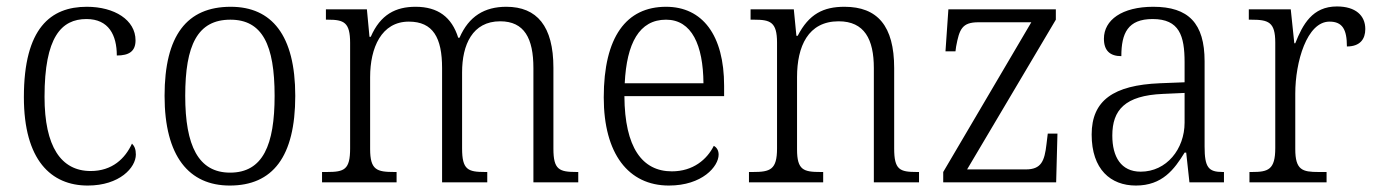

<svg xmlns="http://www.w3.org/2000/svg" viewBox="-20 -565 4265 595"><path d="M252 10C351 10 401 -46 401 -86C401 -102 397 -112 389 -120C368 -74 328 -35 261 -35C169 -35 118 -111 118 -265C118 -450 170 -506 248 -506C317 -506 342 -456 342 -393C380 -393 400 -406 400 -440C400 -503 335 -544 249 -544C137 -544 54 -478 54 -264C54 -69 138 10 252 10Z M692 10C825 10 895 -79 895 -268C895 -456 822 -544 695 -544C559 -544 490 -455 490 -268C490 -80 566 10 692 10ZM693 -30C595 -30 554 -113 554 -268C554 -425 592 -504 694 -504C793 -504 831 -426 831 -268C831 -116 795 -30 693 -30Z M978 0H1209V-32H1202C1148 -32 1127 -38 1127 -103V-326C1127 -417 1162 -498 1247 -498C1322 -498 1350 -448 1350 -354V0H1490V-32H1483C1430 -32 1412 -39 1412 -105V-341C1412 -426 1444 -499 1530 -499C1605 -499 1633 -446 1633 -354V0H1772V-32H1767C1713 -32 1695 -39 1695 -104V-355C1695 -484 1644 -544 1549 -544C1482 -544 1433 -515 1404 -448H1400C1380 -512 1337 -544 1268 -544C1206 -544 1159 -520 1129 -451H1125L1117 -536H990V-504H996C1046 -504 1065 -496 1065 -432V-105C1065 -39 1047 -32 993 -32H978Z M2053 10C2156 10 2207 -49 2207 -86C2207 -100 2200 -109 2192 -113C2171 -71 2128 -34 2062 -34C1970 -34 1916 -108 1915 -267H2224V-299C2224 -456 2157 -544 2044 -544C1921 -544 1851 -451 1851 -263C1851 -89 1927 10 2053 10ZM2160 -307H1916C1922 -431 1961 -504 2044 -504C2124 -504 2159 -425 2160 -307Z M2301 0H2531V-32H2523C2470 -32 2450 -38 2450 -102V-326C2450 -421 2484 -499 2579 -499C2659 -499 2688 -443 2688 -354V0H2828V-32H2821C2768 -32 2751 -39 2751 -105V-354C2751 -485 2699 -544 2597 -544C2532 -544 2487 -522 2452 -454H2448L2440 -536H2306V-504H2317C2367 -504 2388 -497 2388 -433V-105C2388 -39 2367 -32 2313 -32H2301Z M2903 0H3253L3257 -151H3227L3223 -118C3217 -66 3207 -40 3159 -40H2977L3252 -504V-536H2919L2910 -406H2941L2943 -421C2953 -474 2961 -496 3012 -496H3176L2903 -32Z M3500 10C3582 10 3619 -40 3651 -92H3656L3666 0H3773V-32H3769C3725 -32 3713 -46 3713 -111V-375C3713 -493 3663 -544 3554 -544C3457 -544 3401 -503 3401 -445C3401 -408 3420 -391 3455 -391C3455 -462 3475 -506 3552 -506C3635 -506 3651 -454 3651 -372V-310L3574 -307C3431 -301 3363 -254 3363 -148C3363 -40 3422 10 3500 10ZM3515 -33C3454 -33 3427 -79 3427 -145C3427 -224 3466 -269 3584 -274L3651 -277V-185C3651 -103 3595 -33 3515 -33Z M3852 0H4091V-32H4066C4016 -32 3994 -38 3994 -103V-275C3994 -373 4030 -498 4100 -498C4140 -498 4154 -474 4154 -421C4195 -421 4211 -444 4211 -475C4211 -517 4181 -545 4123 -545C4047 -545 4017 -489 3994 -431H3991L3980 -536H3850V-504H3857C3911 -504 3932 -497 3932 -433V-106C3932 -39 3910 -32 3860 -32H3852Z"/></svg>

Font: Noto Serif Khmer SemiCondensed Light
Style: Regular
Weight: 300
Width: 4
Designer: Danh Hong and the Monotype Design Team
Foundry: Monotype Imaging Inc.
Version: Version 2.004